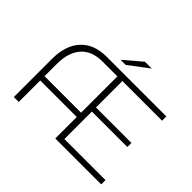

<svg xmlns="http://www.w3.org/2000/svg" viewBox="-182 -1152 1428 1428"><g transform="rotate(45 532.5 -437.5)"><path d="M1024 -45H592V-334H965V-377H592V-655H1009V-700H381C293 -700 225 -673.8 177 -621.5C129 -569.2 105 -495.3 105 -400V0H157V-226H541V0H1024ZM541 -271H157V-399C157 -481 176.5 -543.8 215.5 -587.5C254.5 -631.2 310.7 -653 384 -653H541ZM609 -875 470 -757H524L681 -875Z"/></g></svg>

Font: Montserrat Custom ExtraLight
Style: Regular
Weight: 300
Designer: Julieta Ulanovsky
Foundry: Julieta Ulanovsky
Version: Version 7.200